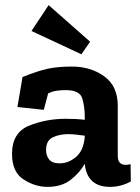

<svg xmlns="http://www.w3.org/2000/svg" viewBox="-20 -720 546 750"><path d="M332 -557 298 -508 103 -599 170 -700ZM68 -419Q127 -443 166.5 -451.5Q206 -460 261 -460Q334 -460 387 -422Q440 -384 440 -307V-111Q440 -76 471 -76Q480 -76 490 -79L491 -11Q452 10 410 10Q321 10 311 -79V-80Q292 -46 256.5 -18Q221 10 166 10Q117 10 72 -19Q27 -48 27 -119Q27 -202 93.5 -229Q160 -256 237 -256Q280 -256 311 -252V-267Q311 -302 301.5 -335Q292 -368 237 -368Q217 -368 200.5 -365.5Q184 -363 168 -355L151 -291L48 -302ZM311 -184V-190Q295 -192 278.5 -194Q262 -196 246 -196Q212 -196 186 -183.5Q160 -171 160 -134Q160 -112 172 -97Q184 -82 213 -82Q247 -82 276.5 -106.5Q306 -131 311 -184Z"/></svg>

Font: Zilla Slab Bold
Style: Bold
Weight: 700
Designer: Typotheque.com
Foundry: Typotheque type foundry
Version: Version 1.1; 2017; ttfautohint (v1.6)